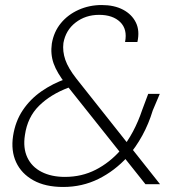

<svg xmlns="http://www.w3.org/2000/svg" viewBox="-20 -732 716 763"><path d="M558 0 242 -397Q206 -443 193 -480Q180 -517 186 -559Q194 -606 222 -640Q250 -674 292.5 -693Q335 -712 384 -712Q434 -712 469 -693.5Q504 -675 520 -642.5Q536 -610 526 -565H477Q487 -616 457.5 -644.5Q428 -673 374 -673Q320 -673 280.5 -642.5Q241 -612 232 -561Q228 -528 239.5 -494.5Q251 -461 284 -419L616 0ZM231 11Q160 11 112.5 -15.5Q65 -42 44 -87.5Q23 -133 32 -192Q41 -250 70.5 -294Q100 -338 144.5 -369Q189 -400 243 -419L257 -423L269 -390L253 -384Q181 -357 135 -311.5Q89 -266 79 -195Q71 -144 88.5 -106.5Q106 -69 145 -49Q184 -29 238 -29Q305 -29 360.5 -57.5Q416 -86 459 -135Q487 -169 508.5 -209.5Q530 -250 545 -295L569 -359H615L587 -293Q571 -240 545.5 -193.5Q520 -147 487 -109Q436 -53 371.5 -21Q307 11 231 11Z"/></svg>

Font: DM Sans 36pt ExtraLight
Style: Italic
Weight: 250
Italic angle: -10°
Designer: Colophon Foundry, Jonny Pinhorn
Foundry: Colophon Foundry
Version: Version 4.004;gftools[0.9.30]